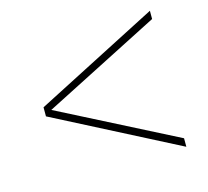

<svg xmlns="http://www.w3.org/2000/svg" viewBox="-79 -661 730 675"><g transform="rotate(-15 286.0 -323.5)"><path d="M520 -76 71 -307V-340L520 -571V-541L95 -324L520 -107Z"/></g></svg>

Font: Prodigy Sans ExtraLight
Style: Regular
Weight: 200
Designer: Wei Huang
Foundry: Wei Huang
Version: Version 1.003; ttfautohint (v1.8.3)